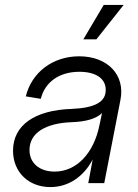

<svg xmlns="http://www.w3.org/2000/svg" viewBox="-20 -745 562 781"><path d="M185 16C258 16 320 -26 357 -96L339 0H404L470 -339C490 -440 418 -516 302 -516C195 -516 109 -451 85 -353L146 -343C163 -412 222 -453 303 -453C369 -453 410 -426 410 -380C411 -331 367 -306 272 -302C120 -297 33 -235 33 -132C33 -45 96 16 185 16ZM202 -47C140 -47 100 -82 100 -135C100 -203 163 -244 272 -248C330 -250 371 -262 395 -285L385 -238C362 -121 291 -47 202 -47ZM319 -585H372L483 -725H402Z"/></svg>

Font: Uncut Sans Book Italic
Style: Regular
Weight: 350
Italic angle: -11°
Designer: Kasper Nordkvist
Foundry: UNCUT.wtf
Version: Version 1.304;Glyphs 3.2 (3246)